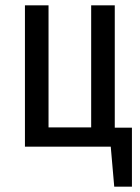

<svg xmlns="http://www.w3.org/2000/svg" viewBox="-20 -547 522 716"><path d="M472 -71V149H406L393 0H73V-527H161V-72H320V-527H408V-71Z"/></svg>

Font: Fira Sans Compressed
Style: Regular
Weight: 400
Width: 1
Designer: bBox Type GmbH & Carrois Corporate GbR & Edenspiekermann AG
Foundry: bBox Type GmbH & Carrois Corporate GbR & Edenspiekermann AG
Version: Version 4.301